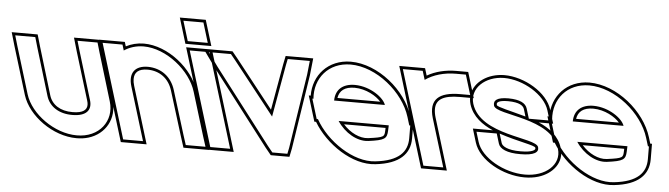

<svg xmlns="http://www.w3.org/2000/svg" viewBox="-253 -1057 4698 1348"><g transform="rotate(5 2095.5 -383.0)"><path d="M-154.5 -543 -174.6 -612H-33.3L-13.1 -542L88.2 -207C110.5 -134 179.5 -89 273.5 -90C368.9 -90 410.5 -134 387.5 -206L387.2 -207L284.5 -543L264.4 -612H405.4L425.8 -542L527.2 -207C567.9 -74 475.1 51 316.3 50C158.8 50 -9.5 -72 -51.5 -206L-51.8 -207ZM-173.7 -537.3 -70.6 -200.1C-25.5 -56.2 149.9 70 316.2 70C346.3 70.2 374.7 66.1 400.4 58.3C519.8 22.2 582.9 -93.2 546.4 -212.8L445 -547.7L420.4 -632H237.7L265.3 -537.3L368.4 -200C372.1 -188.6 373.7 -178.9 373.7 -170.3C374 -135.7 348.5 -110 273.4 -110C185.7 -109.1 126.6 -149.9 107.4 -212.8L6.1 -547.7L-18.3 -632H-201.3Z M593.6 -572.2C631.3 -597.6 678.2 -612.7 730.6 -613C891.2 -613 1064.3 -472 1108 -326L1201.5 -20L1224.2 51H1085.2L1062.8 -19L967.8 -326C939.4 -419 865.7 -472 773.4 -473C682.5 -473 640.4 -419 668.8 -326L690.2 -256L762.4 -20L783.8 50H643.8L622.4 -20L550.2 -256L528.8 -326L462.5 -543L441.1 -613H581.1ZM605.2 -602.4 595.9 -633H414.1L629 70H810.8L688 -331.8C682.6 -349.5 680.1 -365.1 680.1 -378.4C679.8 -426.2 708.2 -453 773.3 -453C857.2 -452.1 922.7 -405.3 948.7 -320.1L1043.8 -13L1070.6 71H1251.6L1220.6 -26L1127.1 -331.8C1080.9 -486.4 901.6 -633 730.5 -633C684.1 -632.7 641.3 -621.3 605.2 -602.4Z M1105.5 -677H1035.5L992.7 -817H1062.7H1063.7H1133.7L1176.5 -677H1106.5ZM1076.5 -543 1055.1 -613H1195.1L1216.5 -543L1376.4 -20L1397.8 50H1257.8L1236.4 -20ZM1020.7 -657H1203.5L1148.5 -837H965.7ZM1028.1 -633 1243 70H1424.8L1209.9 -633Z M1259.5 -516 1189.8 -613H1345.5L1380.5 -570L1671.5 -201L1737 -570L1745.7 -613H1901.3L1891 -516L1809.9 7L1801.2 50H1695.4L1660.4 7ZM1243.4 -504.1 1644.7 19.4 1685.9 70H1817.5L1829.6 10.5L1910.8 -513.4L1923.6 -633H1729.3L1717.3 -573.7L1659.6 -248.4L1396.1 -582.5L1355 -633H1150.9Z M2095.6 -351H2453.2C2438.2 -400 2342.6 -472 2231.9 -473C2146.1 -473 2096 -428 2095.6 -351ZM1993.9 -211H1985L1963.6 -281L1942.2 -351H1949.9C1937.9 -494.4 2033.6 -612.1 2189.1 -613C2371.9 -613 2566.4 -452 2618.6 -281L2636.4 -223H2643.4L2643.9 -133C2644.2 -37 2584.9 31 2421.4 49C2267.1 68 2075.5 -63.3 1993.9 -211ZM2493 -211H2139.6C2191.8 -131 2281.4 -79.5 2357.3 -89H2358.5C2474.7 -104 2489.1 -117 2491.5 -173ZM2117.1 -371C2125.2 -423.2 2162 -453 2231.8 -453C2312.9 -452.3 2386.4 -408.9 2418.5 -371ZM1982.3 -191C2070.2 -41.8 2261.5 88.9 2423.7 68.9C2592.2 50.3 2664.3 -24.8 2663.9 -133.1L2663.3 -243H2651.2L2637.8 -286.8C2583 -466.1 2382.6 -633 2189 -633C2029.3 -632.1 1927.2 -514.6 1928.9 -371H1915.2L1970.2 -191ZM2472.2 -191 2471.5 -173.9C2469.6 -129.8 2471.4 -123.9 2357.2 -109H2356.1L2354.9 -108.8C2298.7 -101.9 2228.9 -134.9 2179.8 -191Z M2716.1 -550.9C2772.1 -591 2849.7 -613 2931.1 -613H3001.1L3043.9 -473H2973.9C2823.7 -473 2758 -417.6 2796.6 -287.5L2798.3 -282L2819.7 -212L2878.4 -20L2899.8 50H2759.8L2738.4 -20L2679.7 -212L2658.3 -282C2657.9 -283.2 2657.5 -284.5 2657.2 -285.7L2578.5 -543L2557.1 -613H2697.1ZM2727.5 -582 2711.9 -633H2530.1L2638 -279.9C2638.4 -278.6 2638.8 -277.3 2639.2 -276.2L2745 70H2926.8L2815.8 -293.2C2809 -315.9 2805.8 -335.9 2805.8 -352.6C2805.5 -419.7 2853.7 -453 2973.9 -453H3070.9L3015.9 -633H2931.1C2856.4 -633 2784.3 -615.1 2727.5 -582Z M3593.2 -413 3614.6 -343H3468.6L3447.2 -413C3435.9 -450 3395.8 -472 3313.9 -473C3233.4 -473 3207.1 -450 3217.2 -413C3238 -345 3629.6 -366 3690.6 -150C3723.7 -42 3620.1 51 3473.8 50C3327.7 50 3165 -41 3131.6 -150L3110.2 -220H3253.2L3274.6 -150C3285.3 -115 3335.8 -89 3431 -90C3527.6 -90 3561.6 -114 3550.6 -150C3529.9 -218 3139.9 -195 3071.2 -413C3038.5 -520 3138 -612 3271.1 -613C3406.8 -613 3560.5 -520 3593.2 -413ZM3540.9 -323H3641.7L3612.4 -418.8C3576 -537.8 3413.8 -633 3271 -633C3241.7 -632.8 3214 -628.5 3188.5 -620.7C3090.3 -590.8 3021.9 -505.9 3052.1 -407.1C3078.6 -322.9 3148.6 -272.6 3224 -240H3083.2L3112.5 -144.2C3149.7 -22.4 3321.9 70 3473.7 70C3508.2 70.2 3540.9 65.5 3570.3 56.6C3671.7 25.9 3739.6 -58.4 3709.8 -155.6C3686 -239.8 3616.3 -290.4 3540.9 -323ZM3273.8 -221.1C3408.8 -175.8 3526.3 -161.2 3531.5 -144.2C3532.3 -141.5 3532.6 -139.3 3532.6 -137.7C3532.6 -130.9 3519.6 -110 3430.9 -110C3336.5 -109 3299.8 -136.1 3293.8 -155.8ZM3443.6 -356.4C3331.4 -387.7 3242.6 -405.4 3236.4 -418.8C3235.5 -422.1 3235.2 -424.8 3235.2 -427.1C3235.1 -435.8 3243 -453 3313.8 -453C3393.8 -452 3420.8 -430.9 3428.1 -407.2Z M3777.6 -351H4135.2C4120.2 -400 4024.6 -472 3913.9 -473C3828.1 -473 3778 -428 3777.6 -351ZM3675.9 -211H3667L3645.6 -281L3624.2 -351H3631.9C3619.9 -494.4 3715.6 -612.1 3871.1 -613C4053.9 -613 4248.4 -452 4300.6 -281L4318.4 -223H4325.4L4325.9 -133C4326.2 -37 4266.9 31 4103.4 49C3949.1 68 3757.5 -63.3 3675.9 -211ZM4175 -211H3821.6C3873.8 -131 3963.4 -79.5 4039.3 -89H4040.5C4156.7 -104 4171.1 -117 4173.5 -173ZM3799.1 -371C3807.2 -423.2 3844 -453 3913.8 -453C3994.9 -452.3 4068.4 -408.9 4100.5 -371ZM3664.3 -191C3752.2 -41.8 3943.5 88.9 4105.7 68.9C4274.2 50.3 4346.3 -24.8 4345.9 -133.1L4345.3 -243H4333.2L4319.8 -286.8C4265 -466.1 4064.6 -633 3871 -633C3711.3 -632.1 3609.2 -514.6 3610.9 -371H3597.2L3652.2 -191ZM4154.2 -191 4153.5 -173.9C4151.6 -129.8 4153.4 -123.9 4039.2 -109H4038.1L4036.9 -108.8C3980.7 -101.9 3910.9 -134.9 3861.8 -191Z"/></g></svg>

Font: Nordica Plus
Style: NordicaClassicRgExtOpOblOl
Weight: 500
Version: Version 1.01